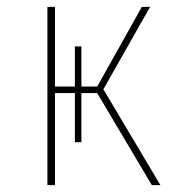

<svg xmlns="http://www.w3.org/2000/svg" viewBox="-20 -539 532 559"><path d="M447 0H422L263 -268H217V-125H198V-268H140V0H118V-519H140V-287H198V-404H217V-287H263L393 -519H417L281 -279Z"/></svg>

Font: FiraSans
Style: Regular
Weight: 150
Designer: Carrois Corporate & Edenspiekermann AG
Foundry: Carrois Corporate GbR & Edenspiekermann AG
Version: Version 3.106;PS 003.106;hotconv 1.0.70;makeotf.lib2.5.58329